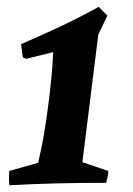

<svg xmlns="http://www.w3.org/2000/svg" viewBox="-20 -540 393 567"><path d="M7.6 7.1Q6.6 -3.5 6.6 -14Q6.6 -24.6 7.1 -35.1L92.5 -59.2Q101.5 -95.8 109.5 -141.6Q117.5 -187.4 122.9 -232.6Q127.9 -270.6 132 -312.9Q136 -355.3 137 -386L56.5 -366.1L47.4 -371L42.2 -409.6Q68.6 -421.2 98.2 -434.4Q127.9 -447.5 158.4 -461.8Q189 -476.2 217.9 -491.1Q246.8 -506 271.3 -519.8L297.1 -494L270.3 -438L223.3 -61.1L300 -35Q299.5 -26.5 297.7 -17.5Q296 -8.5 293.5 0Q255.6 0 219.3 0.3Q182.9 0.5 147.4 1.5Q111.9 2.5 77.1 3.8Q42.3 5.1 7.6 7.1Z"/></svg>

Font: Labrada
Style: Italic
Weight: 400
Italic angle: -7°
Designer: Mercedes Jáuregui
Foundry: Omnibus-Type Team
Version: Version 1.000